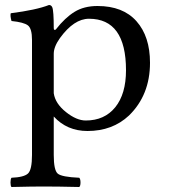

<svg xmlns="http://www.w3.org/2000/svg" viewBox="-20 -514 680 768"><path d="M220 -362Q195 -327 195 -299V-141Q201 -100 243.5 -66Q286 -32 323 -32Q398 -32 441 -85Q484 -138 484 -233Q484 -439 336 -439Q276 -439 220 -362ZM195 -401Q195 -395 198.5 -394.5Q202 -394 204 -397Q240 -443 278 -466.5Q316 -490 370 -490Q472 -490 526 -429Q580 -368 580 -263Q580 -134 496 -52Q430 10 330 10Q248 10 195 -48V106Q195 167 211 180.5Q227 194 297 197Q302 202 302 216Q302 230 297 234Q211 232 152 232Q110 232 26 234Q22 230 22 216Q22 202 26 197Q76 195 92 180Q108 165 108 106V-354Q108 -400 91.5 -412.5Q75 -425 26 -430Q20 -451 23 -461Q125 -474 176 -494Q185 -494 189 -485Q195 -471 195 -401Z"/></svg>

Font: Libertinus Mono
Style: Regular
Weight: 400
Designer: Philipp H. Poll
Foundry: Khaled Hosny
Version: Version 6.7